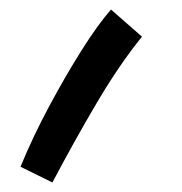

<svg xmlns="http://www.w3.org/2000/svg" viewBox="-20 -191 383 403"><path d="M90 192 23 159Q49 96 83 32.5Q117 -31 151 -85Q185 -139 213 -171L278 -114Q231 -56 184 23.5Q137 103 90 192Z"/></svg>

Font: Noto Sans Arabic UI Cn Md
Style: Regular
Weight: 500
Width: 3
Designer: Monotype Design Team, Nadine Chahine and Nizar Qandah
Foundry: Monotype Imaging Inc.
Version: Version 2.010; ttfautohint (v1.8.4.7-5d5b)